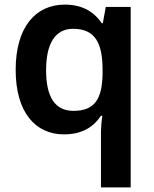

<svg xmlns="http://www.w3.org/2000/svg" viewBox="-20 -573 667 833"><path d="M418 11V240H547V-543H439L426 -472H422C391 -517 343 -553 261 -553C135 -553 48 -456 48 -270C48 -86 133 10 258 10C340 10 389 -26 418 -71H424C420 -46 418 -15 418 11ZM299 -92C218 -92 180 -153 180 -268C180 -382 218 -448 297 -448C394 -448 425 -385 425 -269V-251C423 -144 391 -92 299 -92Z"/></svg>

Font: Noto Sans Thaana SemiBold
Style: Regular
Weight: 600
Designer: David Williams
Foundry: Google Inc.
Version: Version 3.001